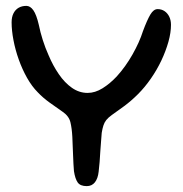

<svg xmlns="http://www.w3.org/2000/svg" viewBox="-20 -623 624 653"><path d="M275 10Q253 10 244.2 -2.5Q235.5 -15 231.5 -41Q230.5 -51.5 229.8 -65.8Q229 -80 228.5 -95.8Q228 -111.5 227.2 -127.5Q226.5 -143.5 226 -157.5Q224.5 -186.5 219.5 -207.2Q214.5 -228 193.5 -242.5Q170.5 -258.5 148.2 -274.5Q126 -290.5 108.5 -309Q88.5 -329 72 -358.2Q55.5 -387.5 43.8 -420.5Q32 -453.5 25.8 -486.5Q19.5 -519.5 19.5 -547Q19.5 -565 25.8 -577.5Q32 -590 43.2 -596.5Q54.5 -603 69.5 -603Q83 -603 93.5 -588Q104 -573 112 -538.5Q117 -513.5 125.5 -486.8Q134 -460 145.5 -434.5Q160 -400 180 -370.8Q200 -341.5 224.8 -324.2Q249.5 -307 278 -307Q303.5 -307 328.8 -322.8Q354 -338.5 377 -363Q407 -396 430.8 -438Q454.5 -480 466 -516.5Q480.5 -555.5 491.5 -573.8Q502.5 -592 516 -592Q529.5 -592 539.8 -585Q550 -578 555.8 -566Q561.5 -554 561.5 -538.5Q561.5 -512 552.8 -480.8Q544 -449.5 528.8 -417.2Q513.5 -385 493 -355.5Q472.5 -326 449.5 -303Q426.5 -280 402.5 -262.2Q378.5 -244.5 360.5 -232Q348 -223 341.5 -214.8Q335 -206.5 331.8 -196.5Q328.5 -186.5 326 -171.5Q325 -160 323.8 -143.5Q322.5 -127 321.2 -108.5Q320 -90 318.8 -72Q317.5 -54 315.5 -39Q313 -16 302.8 -3Q292.5 10 275 10Z"/></svg>

Font: Gluten Light
Style: Regular
Weight: 300
Designer: Tyler Finck
Foundry: Etcetera Type Company
Version: Version 1.300